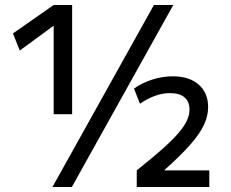

<svg xmlns="http://www.w3.org/2000/svg" viewBox="-20 -750 925 770"><path d="M190.3 0 597.3 -730H675L268.1 0ZM195.3 -292V-645.6H193.3L59.3 -547.3L32 -616L195.3 -730H269.3V-292ZM528.4 -66.7Q588.4 -114.7 629.2 -150.7Q670 -186.7 694.3 -214.8Q718.7 -243 729.3 -266Q740 -289 740 -310.7Q740 -342.3 720 -359.5Q700 -376.6 661.7 -376.6Q603 -376.6 541.4 -333.9L517.4 -394.7Q549.4 -417.7 590.5 -430.8Q631.7 -444 672.4 -444Q738.4 -444 776.5 -411Q814.7 -378 814.7 -320Q814.7 -285.3 797.9 -249.2Q781.1 -213 742.7 -169.5Q704.4 -126 640.1 -68.7V-66.7H819.4V0H528.4Z"/></svg>

Font: M PLUS 1 Thin
Style: Regular
Weight: 100
Designer: Coji Morishita
Foundry: UNDERFOREST DESIGN
Version: Version 1.001